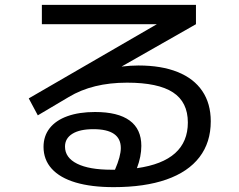

<svg xmlns="http://www.w3.org/2000/svg" viewBox="-20 -729 978 786"><path d="M158.2 -127.9Q158.2 -171.9 183.3 -204.1Q208.5 -236.3 256.1 -253.4Q303.7 -270.5 369.1 -270.5Q462.9 -270.5 510.7 -235.6Q558.6 -200.7 558.6 -131.8Q558.6 -88.4 540.5 -40.5Q749 -69.8 749 -227.5Q749 -311 688.2 -350.8Q627.4 -390.6 500 -390.6Q358.9 -390.6 261.7 -332L134.8 -256.8L97.7 -326.2L622.1 -629.9H151.4V-709H782.2V-629.9L477.5 -456.5Q515.6 -460.9 546.9 -460.9Q640.6 -460.9 707 -434.3Q773.4 -407.7 808.1 -356.4Q842.8 -305.2 842.8 -232.4Q842.8 -146 796.6 -85.7Q750.5 -25.4 661.4 5.9Q572.3 37.1 445.3 37.1Q354 37.1 289.8 18.1Q225.6 -1 191.9 -38.1Q158.2 -75.2 158.2 -127.9ZM435.5 -34.2H450.7Q474.6 -89.4 474.6 -123Q474.6 -200.2 362.3 -200.2Q306.6 -200.2 276.4 -181.4Q246.1 -162.6 246.1 -128.9Q246.1 -83.5 295.7 -58.8Q345.2 -34.2 435.5 -34.2Z"/></svg>

Font: Pretendard JP Medium
Style: Regular
Weight: 500
Designer: Base glyphs from Inter by Rasmus Andersson; Hangeul glyphs from Noto Sans CJK(Source Han Sans) by Jang Soo-young and Kan
Foundry: Kil Hyung-jin
Version: Version 1.309